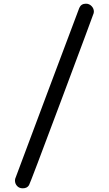

<svg xmlns="http://www.w3.org/2000/svg" viewBox="-20 -770 590 1039"><path d="M103 249Q84 249 72.5 236.5Q61 224 61 207Q61 201 62 198Q64 192 235.5 -265.5Q407 -723 409 -727Q419 -750 445 -750Q463 -750 475.5 -737Q488 -724 488 -707Q488 -702 487 -699Q482 -683 311.5 -227.5Q141 228 137 232Q127 249 103 249Z"/></svg>

Font: MathJax_SansSerif
Style: Bold
Weight: 700
Version: Version 1.1